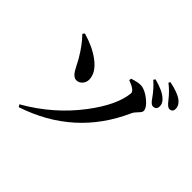

<svg xmlns="http://www.w3.org/2000/svg" viewBox="-207 -1103 1415 1415"><g transform="rotate(45 500.0 -395.5)"><path d="M805 -677Q762 -738 714 -779L724 -793Q819 -768 858 -731Q887 -706 887 -675Q887 -638 850 -638Q831 -638 805 -677ZM900 -751Q857 -806 808 -843L817 -856Q908 -837 948 -807Q983 -780 983 -745Q983 -710 950 -710Q931 -710 900 -751ZM156 65 144 47Q372 -83 524 -284Q656 -459 669 -591Q672 -622 591 -652L593 -669Q651 -688 680 -686Q721 -684 773 -643Q827 -600 827 -566Q827 -553 807 -533Q783 -509 775 -491Q592 -80 156 65ZM105 -649 117 -664Q227 -632 297 -579Q379 -518 380 -446Q380 -417 361 -396Q342 -375 316 -375Q286 -375 261 -415Q254 -426 238 -457Q222 -489 211 -507Q163 -589 105 -649Z"/></g></svg>

Font: Source Han Serif JP
Style: Bold
Weight: 700
Designer: Ryoko NISHIZUKA  (kana & ideographs); Frank Grießhammer (Latin, Greek & Cyrillic); Wenlong ZHANG  (bopomofo); Sandoll Co
Foundry: Adobe Systems Incorporated
Version: Version 1.000;PS 1;hotconv 16.6.53;makeotf.lib2.5.65590